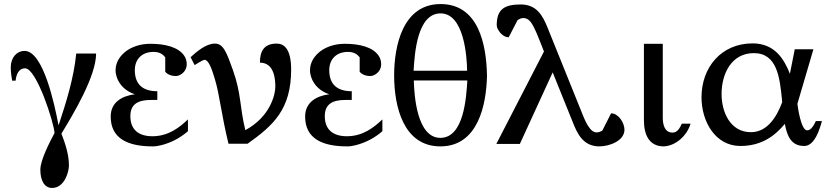

<svg xmlns="http://www.w3.org/2000/svg" viewBox="-20 -709 4094 947"><path d="M57 -311C60 -340 71 -372 104 -372C160 -372 246 -105 249 -53C224 -6 179 81 179 128C179 178 197 218 237 218C298 218 320 139 320 107C320 53 302 0 283 -50C342 -147 454 -333 454 -445H356C344 -324 307 -206 269 -91L267 -100C250 -186 195 -458 101 -458C64 -458 33 -427 33 -376C33 -349 38 -325 40 -311Z M623 -136C623 -198 664 -216 725 -216H756V-259C685 -259 645 -292 645 -363C645 -419 682 -453 737 -453C766 -453 783 -442 795 -426V-355C806 -342 824 -334 848 -334C855 -334 861 -336 867 -339C885 -348 901 -366 901 -392C901 -408 897 -422 888 -435C859 -477 794 -493 722 -493C672 -493 630 -478 601 -456C575 -436 550 -405 550 -362C550 -351 552 -340 556 -328C570 -287 603 -258 645 -244C582 -236 526 -205 526 -134C526 -24 613 13 733 13C747 13 761 11 776 7C827 -6 872 -31 907 -62V-120C866 -81 811 -37 732 -37C663 -37 623 -70 623 -136Z M1345 -494C1280 -494 1262 -454 1262 -400C1335 -400 1338 -313 1338 -281C1338 -244 1314 -134 1190 -67C1161 -187 1171 -244 1129 -363C1097 -453 1081 -494 1040 -494C997 -494 952 -456 920 -427L940 -388C946 -392 982 -414 988 -414C1011 -414 1027 -361 1040 -318C1063 -243 1071 -148 1107 0H1201C1329 -91 1416 -170 1416 -366C1416 -468 1381 -494 1345 -494Z M1582 -136C1582 -198 1623 -216 1684 -216H1715V-259C1644 -259 1604 -292 1604 -363C1604 -419 1641 -453 1696 -453C1725 -453 1742 -442 1754 -426V-355C1765 -342 1783 -334 1807 -334C1814 -334 1820 -336 1826 -339C1844 -348 1860 -366 1860 -392C1860 -408 1856 -422 1847 -435C1818 -477 1753 -493 1681 -493C1631 -493 1589 -478 1560 -456C1534 -436 1509 -405 1509 -362C1509 -351 1511 -340 1515 -328C1529 -287 1562 -258 1604 -244C1541 -236 1485 -205 1485 -134C1485 -24 1572 13 1692 13C1706 13 1720 11 1735 7C1786 -6 1831 -31 1866 -62V-120C1825 -81 1770 -37 1691 -37C1622 -37 1582 -70 1582 -136Z M2021 -312H2285C2280 -228 2268 -29 2152 -29C2037 -29 2023 -236 2021 -312ZM2284 -360H2020C2025 -443 2037 -643 2153 -643C2268 -643 2283 -433 2284 -360ZM2382 -336C2379 -493 2339 -689 2153 -689C1966 -689 1924 -482 1924 -337C1924 -181 1971 13 2152 13C2338 13 2379 -192 2382 -336Z M2994 -150 2951 -65C2941 -59 2932 -56 2923 -56C2908 -56 2898 -65 2890 -75C2875 -93 2865 -116 2854 -143L2681 -572C2657 -631 2628 -687 2548 -687C2469 -687 2430 -664 2430 -585C2430 -578 2432 -571 2436 -564C2445 -547 2465 -525 2489 -525L2533 -610C2542 -615 2549 -620 2561 -620C2587 -620 2600 -599 2611 -579C2630 -543 2646 -496 2663 -455L2428 1H2544L2706 -352L2804 -109C2827 -50 2856 13 2936 13C2987 13 3060 -15 3060 -69C3060 -104 3030 -150 2994 -150Z M3254 13C3316 10 3370 -43 3386 -99H3343C3333 -78 3322 -55 3297 -55C3256 -55 3249 -99 3249 -128V-493H3156V-116C3156 -41 3184 13 3254 13Z M3838 -205C3811 -132 3764 -57 3684 -57C3580 -57 3539 -159 3539 -245C3539 -347 3589 -447 3698 -447C3814 -447 3826 -325 3837 -217ZM3876 -345C3846 -422 3798 -495 3692 -495C3537 -495 3440 -376 3440 -229C3440 -111 3507 11 3632 11C3737 11 3803 -40 3851 -98C3862 -41 3880 11 3947 11C3999 11 4024 -75 4034 -112H4004C3996 -95 3982 -66 3961 -66C3931 -66 3915 -179 3913 -197L3992 -466H3900Z"/></svg>

Font: Veleka
Style: Regular
Weight: 400
Designer: Stefan Peev, Context Ltd, 2016; SIL International, 1997-2014.
Foundry: Stefan Peev, Context Ltd, 2016
Version: Version 1.000